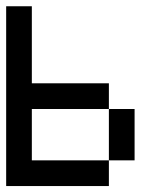

<svg xmlns="http://www.w3.org/2000/svg" viewBox="-20 -687 540 623"><path d="M0 -83.3V-666.7H83.3V-416.7H333.3V-333.3H83.3V-166.7H333.3V-83.3ZM333.3 -166.7V-333.3H416.7V-166.7Z"/></svg>

Font: GalmuriMono11 Regular
Style: Regular
Weight: 400
Designer: Lee Minseo (quiple)
Version: Version 2.399;hotconv 1.1.1;makeotfexe 2.6.0 DEVELOPMENT